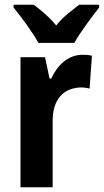

<svg xmlns="http://www.w3.org/2000/svg" viewBox="-20 -879 436 806"><path d="M141 -699H292C315 -741 365 -808 396 -847V-859H312C284 -836 246 -811 216 -772C186 -809 148 -839 122 -859H37V-847C69 -809 120 -739 141 -699ZM326 -649C264 -649 219 -602 195 -549H188L169 -639H66V-93H201V-372C201 -462 247 -512 324 -512C330 -512 348 -510 356 -507L366 -645C351 -649 336 -649 326 -649Z"/></svg>

Font: Noto Sans Kannada UI Condensed
Style: Bold
Weight: 700
Width: 3
Designer: Jelle Bosma - Monotype Design Team
Foundry: Monotype Imaging Inc.
Version: Version 2.005